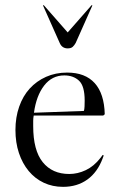

<svg xmlns="http://www.w3.org/2000/svg" viewBox="-20 -716 463 746"><path d="M381 -267H111Q109 -257 109 -247Q109 -237 109 -226Q109 -132 146 -86Q183 -40 249 -40Q282 -40 313.5 -55Q345 -70 370 -102L379 -114L383 -112L379 -101Q359 -47 319.5 -18.5Q280 10 225 10Q184 10 150 -6Q116 -22 91.5 -51.5Q67 -81 53.5 -121.5Q40 -162 40 -211Q40 -260 54.5 -301.5Q69 -343 95.5 -372Q122 -401 159 -417.5Q196 -434 241 -434Q311 -434 348 -393Q385 -352 387 -272ZM230 -423Q182 -423 151.5 -383.5Q121 -344 112 -278L306 -285Q308 -291 308.5 -302.5Q309 -314 309 -325Q309 -382 287 -402.5Q265 -423 230 -423ZM274 -549Q269 -540 262.5 -534Q256 -528 243 -528Q221 -528 212 -549L147 -695L150 -696L243 -590L336 -696L339 -695Z"/></svg>

Font: Libre Caslon Display
Style: Regular
Weight: 400
Designer: Pablo Impallari, Rodrigo Fuenzalida
Foundry: Pablo Impallari, Rodrigo Fuenzalida
Version: Version 1.002; ttfautohint (v1.5)